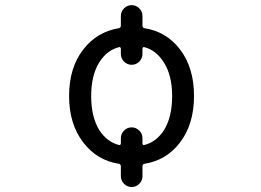

<svg xmlns="http://www.w3.org/2000/svg" viewBox="-20 -666 1040 764"><path d="M454.1 -88.9Q456.1 -87.9 458.5 -89.8Q460.9 -91.8 460.9 -94.7V-116.2Q460.9 -133.8 473.6 -146.5Q486.3 -159.2 503.9 -159.2Q521.5 -159.2 534.2 -146.5Q546.9 -133.8 546.9 -116.2V-94.7Q546.9 -91.8 549.3 -89.8Q551.8 -87.9 553.7 -88.9Q601.6 -100.6 632.8 -148.4Q665 -201.2 665 -283.7Q665 -366.2 631.8 -418Q600.6 -466.8 553.7 -478.5Q551.8 -479.5 549.3 -477.5Q546.9 -475.6 546.9 -472.7V-451.2Q546.9 -433.6 534.2 -420.9Q521.5 -408.2 503.9 -408.2Q486.3 -408.2 473.6 -420.9Q460.9 -433.6 460.9 -451.2V-472.7Q460.9 -475.6 458.5 -477.5Q456.1 -479.5 454.1 -478.5Q406.2 -466.8 375 -418Q342.8 -366.2 342.8 -283.7Q342.8 -201.2 375 -148.4Q406.2 -100.6 454.1 -88.9ZM546.9 -564.5Q546.9 -554.7 555.7 -553.7Q641.6 -540 695.3 -470.7Q752 -397.5 752 -284.2Q752 -170.9 695.3 -97.7Q641.6 -28.3 556.6 -14.6Q546.9 -13.7 546.9 -3.9V35.2Q546.9 52.7 534.2 65.4Q521.5 78.1 503.9 78.1Q486.3 78.1 473.6 65.4Q460.9 52.7 460.9 35.2V-3.9Q460.9 -13.7 451.2 -14.6Q366.2 -28.3 312.5 -97.7Q254.9 -170.9 254.9 -284.2Q254.9 -397.5 312.5 -470.7Q366.2 -539.1 452.1 -553.7Q460.9 -554.7 460.9 -564.5V-602.5Q460.9 -620.1 473.6 -632.8Q486.3 -645.5 503.9 -645.5Q521.5 -645.5 534.2 -632.8Q546.9 -620.1 546.9 -602.5Z"/></svg>

Font: Rounded-X Mgen+ 2m regular
Style: Regular
Weight: 400
Designer: [Source Han Sans]
Ryoko NISHIZUKA  (kana & ideographs); Paul D. Hunt (Latin, Greek & Cyrillic); Wenlong ZHANG  (bopomofo
Version: Version 1.059.20150602